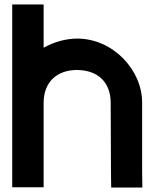

<svg xmlns="http://www.w3.org/2000/svg" viewBox="-20 -785 655 856"><path d="M613.7 -20 614.7 51H475.7L474.7 -19L473.5 -326C473.5 -419 416 -472 324 -473C233.2 -473 174.5 -419 174.5 -326V-256V-20V50H34.5V-20V-256V-326V-695V-765H174.5V-695V-572.2C220 -597.6 271.5 -612.7 324 -613C484.7 -613 614.7 -472 613.7 -326Z"/></svg>

Font: Nordica Plus
Style: NordicaClassicRgExt
Weight: 500
Version: Version 1.01